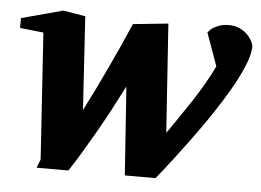

<svg xmlns="http://www.w3.org/2000/svg" viewBox="-43 -554 840 619"><g transform="rotate(5 377.5 -244.0)"><path d="M754.9 -437Q754.9 -416 744.1 -387Q733.4 -357.9 715.6 -324.2Q697.8 -290.5 674.8 -254.2Q651.9 -217.8 627.2 -182.1Q602.5 -146.5 578.4 -114Q554.2 -81.5 534.2 -55.2Q514.2 -28.8 500 -11.2Q485.8 6.3 481 12.2H381.8L361.8 -273.9Q342.3 -235.4 321.3 -196Q300.3 -156.7 279.1 -119.6Q257.8 -82.5 237.5 -48.8Q217.3 -15.1 199.2 12.2H96.2L106.9 -15.1L80.1 -423.8L3.9 -432.1V-463.9L138.2 -500L210 -487.8L229 -186Q246.1 -219.2 263.7 -255.4Q281.2 -291.5 298.6 -328.4Q315.9 -365.2 332.8 -402.6Q349.6 -439.9 365.2 -476.1L479 -487.8L502.9 -136.2Q520 -161.1 539.8 -189.7Q559.6 -218.3 578.9 -247.8Q598.1 -277.3 615.2 -307.1Q632.3 -336.9 645 -363.8L606.9 -470.2Q608.9 -473.1 614 -478.3Q619.1 -483.4 627.2 -488Q635.3 -492.7 646.7 -496.3Q658.2 -500 673.8 -500Q694.3 -500 709.5 -492.7Q724.6 -485.4 734.6 -475.1Q744.6 -464.8 749.8 -454.1Q754.9 -443.4 754.9 -437Z"/></g></svg>

Font: Charis SIL APac
Style: Bold Italic
Weight: 700
Italic angle: -11°
Foundry: SIL International
Version: Version 5.000